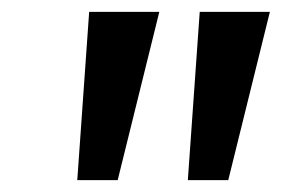

<svg xmlns="http://www.w3.org/2000/svg" viewBox="-20 -725 474 323"><path d="M110 -422 130 -705H248L178 -422ZM296 -422 316 -705H434L364 -422Z"/></svg>

Font: Nunito Sans SemiBold
Style: Italic
Weight: 600
Italic angle: -9°
Designer: Vernon Adams
Foundry: Vernon Adams
Version: Version 3.006; ttfautohint (v1.8.3)